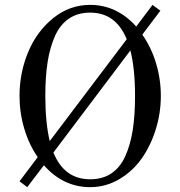

<svg xmlns="http://www.w3.org/2000/svg" viewBox="-20 -750 740 788"><path d="M60.1 -5.9 134.8 -105Q99.1 -156.2 79.6 -221.9Q60.1 -287.6 60.1 -356Q60.1 -451.2 95.5 -536.1Q130.9 -621.1 198.2 -675.5Q265.6 -730 350.1 -730Q459 -730 539.1 -641.1L606 -730L638.2 -706.1L564 -607.9Q600.6 -556.2 620.4 -490.5Q640.1 -424.8 640.1 -356Q640.1 -285.2 618.9 -217.8Q597.7 -150.4 560.5 -98.1Q523.4 -45.9 468.3 -13.9Q413.1 18.1 350.1 18.1Q239.7 18.1 160.2 -71.8L91.8 18.1ZM199.2 -124Q243.7 -14.2 350.1 -14.2Q400.9 -14.2 437 -38.3Q473.1 -62.5 494.1 -108.9Q515.1 -155.3 524.7 -215.8Q534.2 -276.4 534.2 -356Q534.2 -468.3 515.1 -543ZM166 -356Q166 -247.6 184.1 -170.9L500 -588.9Q455.6 -698.2 350.1 -698.2Q299.3 -698.2 263.2 -673.8Q227.1 -649.4 206.1 -603Q185.1 -556.6 175.5 -496.1Q166 -435.5 166 -356Z"/></svg>

Font: Flanker Steampunk
Style: Regular
Weight: 400
Designer: Alexey Kryukov, Leonardo Di Lena
Foundry: Alexey Kryukov, Leonardo Di Lena
Version: 1.210